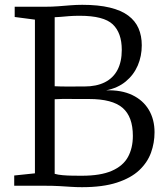

<svg xmlns="http://www.w3.org/2000/svg" viewBox="-20 -771 690 797"><path d="M125 -51.5V-689.5L41 -700.5V-743H166Q196 -743 222 -745Q248 -747 272.2 -749Q296.5 -751 321.5 -751Q388.5 -751 436 -739.5Q483.5 -728 512.5 -706.2Q541.5 -684.5 555 -653.5Q568.5 -622.5 568.5 -583Q568.5 -538 551.8 -499Q535 -460 502 -432.8Q469 -405.5 420.5 -396Q484 -398 529 -376.5Q574 -355 597.8 -315Q621.5 -275 621.5 -222Q621.5 -178 606.8 -137.2Q592 -96.5 557.8 -64.2Q523.5 -32 465.2 -13Q407 6 320.5 6Q296.5 6 274.5 4.5Q252.5 3 226.2 1.5Q200 0 162 0H39V-42.5ZM207 -413Q218.5 -412.5 235.5 -412Q252.5 -411.5 270.5 -411.8Q288.5 -412 304.5 -412Q320.5 -412 330 -412Q380.5 -412 415.2 -429.5Q450 -447 467.8 -481Q485.5 -515 485.5 -564Q485.5 -634.5 448 -670Q410.5 -705.5 311 -705.5Q286.5 -705.5 266.8 -704Q247 -702.5 232 -701Q217 -699.5 207 -699.5ZM207 -49.5Q220 -45.5 240 -43.8Q260 -42 281.2 -41.8Q302.5 -41.5 320 -41.5Q397.5 -41.5 444 -61.8Q490.5 -82 511 -119Q531.5 -156 531.5 -207Q531.5 -286.5 489 -323.2Q446.5 -360 350 -360Q336.5 -360 317 -360Q297.5 -360 276.2 -360.2Q255 -360.5 236.8 -360.2Q218.5 -360 207 -359Z"/></svg>

Font: Merriweather 20pt Light
Style: Regular
Weight: 300
Version: Version 2.100